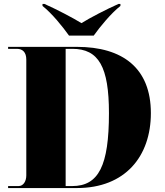

<svg xmlns="http://www.w3.org/2000/svg" viewBox="-20 -951 836 971"><path d="M329 -771H454C486 -816 541 -883 589 -921V-931H579C520 -905 433 -860 392 -834C350 -860 264 -905 205 -931H195V-921C243 -883 297 -816 329 -771ZM21 0H369C613 0 743 -160 743 -379C743 -606 601 -714 369 -714H21V-704H66C94 -704 113 -687 113 -650V-64C113 -34 98 -10 74 -10H21ZM345 -10H312V-704H346C479 -704 531 -613 531 -379C531 -113 479 -10 345 -10Z"/></svg>

Font: Noto Serif Display Black
Style: Regular
Weight: 900
Designer: Monotype Design Team
Foundry: Monotype Imaging Inc.
Version: Version 2.009